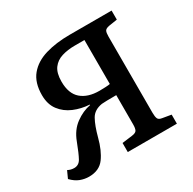

<svg xmlns="http://www.w3.org/2000/svg" viewBox="-157 -859 1032 1029"><g transform="rotate(-30 359.0 -344.5)"><path d="M110 11Q83 11 56.5 1Q30 -9 5 -35L25 -79Q43 -69 64 -69Q93 -69 108 -96Q123 -123 147 -186Q169 -245 213.5 -277.5Q258 -310 306 -319V-322Q255 -325 210 -344Q165 -363 137 -400Q109 -437 109 -494Q109 -571 146.5 -616Q184 -661 249.5 -680.5Q315 -700 400 -700H659V-644L608 -636Q586 -632 580.5 -622Q575 -612 575 -589V-116Q575 -92 580 -80Q585 -68 606 -65L659 -56V0H355V-56L417 -64Q442 -67 448 -78.5Q454 -90 454 -114V-295Q421 -295 396.5 -294.5Q372 -294 364 -293Q314 -285 293.5 -248Q273 -211 256 -147Q238 -77 206 -33Q174 11 110 11ZM388 -360Q404 -360 425.5 -361Q447 -362 454 -364V-636H394Q350 -636 314 -625Q278 -614 257 -585.5Q236 -557 236 -504Q236 -430 276.5 -395Q317 -360 388 -360Z"/></g></svg>

Font: Literata Medium
Style: Regular
Weight: 500
Designer: Latin by Veronika Burian and Jose Scaglione. Greek by Irene Vlachou. Cyrillic by Vera Evstafieva.
Foundry: TypeTogether
Version: Version 3.103; ttfautohint (v1.8.4.7-5d5b);gftools[0.9.29]